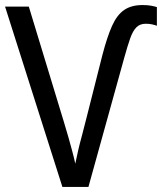

<svg xmlns="http://www.w3.org/2000/svg" viewBox="-21 -740 641 760"><path d="M226 0 -1 -714H93L232 -257Q242 -225 250 -196Q258 -167 265 -141.5Q272 -116 277 -92Q282 -117 288.5 -145Q295 -173 303.5 -204Q312 -235 320 -268L384 -521Q403 -594 422.5 -637.5Q442 -681 470.5 -700.5Q499 -720 543 -720Q563 -720 576.5 -717.5Q590 -715 600 -712V-638Q592 -641 581 -643.5Q570 -646 556 -646Q533 -646 519 -632Q505 -618 494.5 -588.5Q484 -559 471 -512L329 0Z"/></svg>

Font: Noto Sans Mono
Style: Regular
Weight: 400
Designer: Monotype Design Team
Foundry: Monotype Imaging Inc.
Version: Version 2.014